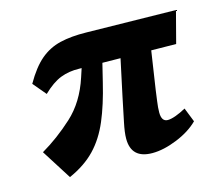

<svg xmlns="http://www.w3.org/2000/svg" viewBox="-72 -520 721 625"><g transform="rotate(-15 289.0 -207.5)"><path d="M92 13 28 -88Q83 -120 134.5 -167Q186 -214 211 -291L232 -355H299L275 -257Q258 -186 236 -134Q214 -82 180 -46.5Q146 -11 92 13ZM372 7Q301 7 301 -60Q301 -81 308 -114Q315 -147 325 -196L359 -355H460L435 -189Q433 -173 430 -152Q427 -131 427 -115Q427 -84 448 -84Q459 -84 475.5 -90Q492 -96 510 -106L529 -58Q501 -30 455.5 -11.5Q410 7 372 7ZM89 -268 52 -312Q80 -361 109.5 -386Q139 -411 176.5 -420Q214 -429 265 -428L566 -423L538 -316L212 -320Q178 -321 149.5 -310Q121 -299 89 -268Z"/></g></svg>

Font: Rasa
Style: Italic
Weight: 400
Italic angle: -7.10001°
Designer: Anna Giedrys (Yrsa+Rasa design), David Brezina (Yrsa art-direction, Rasa art-direction, design)
Foundry: Rosetta Type Foundry
Version: Version 2.004